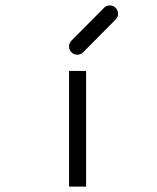

<svg xmlns="http://www.w3.org/2000/svg" viewBox="-20 -738 580 709"><path d="M235 -476H298V-49H235ZM235 -566Q235 -579 244 -588L364 -709Q373 -718 385 -718Q398 -718 407 -709Q416 -700 416 -687Q416 -675 407 -666L287 -545Q278 -536 265 -536Q253 -536 244 -545Q235 -554 235 -566Z"/></svg>

Font: 3270 Nerd Font
Style: Regular
Weight: 400
Monospace: yes
Version: Version 3.0.1;Nerd Fonts 3.3.0